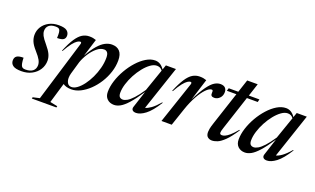

<svg xmlns="http://www.w3.org/2000/svg" viewBox="-104 -1125 3000 1829"><g transform="rotate(20 1396.0 -210.0)"><path d="M72.5 -117Q74.5 -50.5 88.5 -32Q95.5 -22.5 105.5 -19.8Q115.5 -17 128.5 -17Q176 -17 201.5 -38Q227 -59 227 -97.5Q227 -121 212.8 -148Q198.5 -175 160.5 -217.5Q122.5 -260 109 -292.5Q95.5 -325 95.5 -356.5Q95.5 -402.5 119.2 -440.2Q143 -478 185.5 -500.5Q228 -523 284 -523Q343.5 -523 367 -504Q390.5 -485 390.5 -455Q390.5 -429 372.8 -415.8Q355 -402.5 308 -402.5Q310 -440 307.5 -459.2Q305 -478.5 298.5 -487Q292.5 -495 282.5 -497.8Q272.5 -500.5 257.5 -500.5Q215.5 -500.5 191.8 -480.8Q168 -461 168 -425Q168 -402.5 180.5 -377.5Q193 -352.5 230.5 -308.5Q268 -264 282.5 -231.8Q297 -199.5 297 -168.5Q297 -118.5 271.2 -77.8Q245.5 -37 200 -13Q154.5 11 95.5 11Q34.5 11 9.5 -7.8Q-15.5 -26.5 -15.5 -58Q-15.5 -89 4.8 -103Q25 -117 72.5 -117Z M532 207.5 528.5 221.5H279.5L282.5 207.5L350.5 192L537 -421.5Q545 -445.5 528 -445.5Q517 -445.5 499 -434.2Q481 -423 456.2 -392.2Q431.5 -361.5 399 -303.5L393.5 -306Q427.5 -388.5 459 -435.8Q490.5 -483 523 -502.8Q555.5 -522.5 594 -522.5Q615 -522.5 629.8 -519.8Q644.5 -517 662 -511L606.5 -332Q647.5 -405.5 684.5 -447.2Q721.5 -489 755.8 -506Q790 -523 822.5 -523Q874 -523 901.8 -492.5Q929.5 -462 929.5 -401Q929.5 -341 910.2 -281.5Q891 -222 857.8 -169.2Q824.5 -116.5 782.2 -76Q740 -35.5 693.5 -12.2Q647 11 602 11Q574 11 553 5Q532 -1 517 -12L456.5 192ZM548.5 -130.5Q541.5 -105.5 541.5 -83Q541.5 -53 554.8 -31.8Q568 -10.5 596 -10.5Q623.5 -10.5 653.5 -32.8Q683.5 -55 712 -93.2Q740.5 -131.5 763.5 -179.8Q786.5 -228 800.2 -281Q814 -334 814 -385Q814 -421.5 801.8 -437.5Q789.5 -453.5 767.5 -453.5Q731.5 -453.5 695.8 -424Q660 -394.5 630.8 -349.5Q601.5 -304.5 585.5 -258.5Z M1217 -37 1272 -206Q1214.5 -119 1172.2 -72Q1130 -25 1097 -7Q1064 11 1034 11Q992 11 964.8 -14.5Q937.5 -40 937.5 -86.5Q937.5 -140.5 956.8 -200.5Q976 -260.5 1008.8 -317.2Q1041.5 -374 1083.2 -420.2Q1125 -466.5 1170.8 -494Q1216.5 -521.5 1261.5 -521.5Q1317 -521.5 1355 -464.5L1371.5 -512H1473.5L1323 -64Q1346.5 -68.5 1381 -93Q1415.5 -117.5 1460 -169.5L1465 -166Q1403.5 -67.5 1351.2 -28.2Q1299 11 1258 11Q1231.5 11 1220.5 -2Q1209.5 -15 1217 -37ZM1052 -119Q1052 -89 1064 -77Q1076 -65 1096.5 -65Q1114.5 -65 1139.5 -79Q1164.5 -93 1197.5 -128.5Q1230.5 -164 1273 -227.5L1350.5 -451Q1338.5 -467 1324.5 -473.5Q1310.5 -480 1293.5 -480Q1263 -480 1229.8 -456.2Q1196.5 -432.5 1164.8 -393Q1133 -353.5 1107.5 -305.8Q1082 -258 1067 -209.2Q1052 -160.5 1052 -119Z M1655 -421.5Q1658.5 -431 1656.8 -438.2Q1655 -445.5 1646 -445.5Q1634.5 -445.5 1616.8 -434.2Q1599 -423 1574 -392.2Q1549 -361.5 1517 -303.5L1511 -306Q1545.5 -388.5 1576.8 -435.8Q1608 -483 1640.8 -502.8Q1673.5 -522.5 1712 -522.5Q1733.5 -522.5 1748.2 -519.8Q1763 -517 1781 -511L1712 -291Q1759 -385.5 1795.5 -435.8Q1832 -486 1862.5 -504.5Q1893 -523 1922 -523Q1955 -523 1970.8 -506.8Q1986.5 -490.5 1986.5 -463.5Q1986.5 -426.5 1963 -402.8Q1939.5 -379 1908.5 -379Q1870 -379 1873.5 -415Q1875 -433.5 1872 -439.2Q1869 -445 1861 -445Q1836.5 -445 1803.8 -411.2Q1771 -377.5 1737.5 -317.2Q1704 -257 1677 -177.5L1617 0H1513Z M2091 -142Q2082.5 -118 2080.2 -106Q2078 -94 2078 -87Q2078 -69 2101 -69Q2113 -69 2131.2 -76.8Q2149.5 -84.5 2176 -107.2Q2202.5 -130 2240 -175L2245 -171Q2193 -91.5 2152.8 -52.5Q2112.5 -13.5 2081.8 -1.2Q2051 11 2026.5 11Q2001.5 11 1983.5 -3.8Q1965.5 -18.5 1965.5 -53.5Q1965.5 -65 1969 -86Q1972.5 -107 1987 -150.5L2096.5 -483.5H2000L2008.5 -512H2105.5L2148.5 -642H2255L2212.5 -512H2319.5L2313 -483.5H2203Z M2543.5 -37 2598.5 -206Q2541 -119 2498.8 -72Q2456.5 -25 2423.5 -7Q2390.5 11 2360.5 11Q2318.5 11 2291.2 -14.5Q2264 -40 2264 -86.5Q2264 -140.5 2283.2 -200.5Q2302.5 -260.5 2335.2 -317.2Q2368 -374 2409.8 -420.2Q2451.5 -466.5 2497.2 -494Q2543 -521.5 2588 -521.5Q2643.5 -521.5 2681.5 -464.5L2698 -512H2800L2649.5 -64Q2673 -68.5 2707.5 -93Q2742 -117.5 2786.5 -169.5L2791.5 -166Q2730 -67.5 2677.8 -28.2Q2625.5 11 2584.5 11Q2558 11 2547 -2Q2536 -15 2543.5 -37ZM2378.5 -119Q2378.5 -89 2390.5 -77Q2402.5 -65 2423 -65Q2441 -65 2466 -79Q2491 -93 2524 -128.5Q2557 -164 2599.5 -227.5L2677 -451Q2665 -467 2651 -473.5Q2637 -480 2620 -480Q2589.5 -480 2556.2 -456.2Q2523 -432.5 2491.2 -393Q2459.5 -353.5 2434 -305.8Q2408.5 -258 2393.5 -209.2Q2378.5 -160.5 2378.5 -119Z"/></g></svg>

Font: Newsreader Display Medium
Style: Italic
Weight: 500
Italic angle: -17°
Designer: Hugues Gentile
Foundry: Production Type
Version: Version 1.001